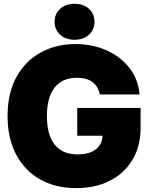

<svg xmlns="http://www.w3.org/2000/svg" viewBox="-20 -969 780 1001"><path d="M377 11.7Q268.6 11.7 188.2 -34.2Q107.9 -80.1 63.7 -164.3Q19.5 -248.5 19.5 -363.3Q19.5 -484.9 66.4 -568.8Q113.3 -652.8 193.6 -696Q273.9 -739.3 373 -739.3Q461.9 -739.3 535.4 -706.5Q608.9 -673.8 655 -614.7Q701.2 -555.7 707.5 -476.6H500.5Q492.7 -517.1 463.1 -540.3Q433.6 -563.5 381.3 -563.5Q304.2 -563.5 264.4 -512Q224.6 -460.4 224.6 -363.3Q224.6 -266.1 265.1 -215.1Q305.7 -164.1 384.3 -164.1Q446.3 -164.1 479.7 -190.7Q513.2 -217.3 514.6 -261.2H382.8V-406.2H712.9V-301.3Q712.9 -206.5 670.9 -136.2Q628.9 -65.9 553.5 -27.1Q478 11.7 377 11.7ZM368.7 -761.7Q322.8 -761.7 293.7 -788.1Q264.6 -814.5 264.6 -856Q264.6 -897 293.7 -923.1Q322.8 -949.2 368.7 -949.2Q414.6 -949.2 443.6 -923.1Q472.7 -897 472.7 -856Q472.7 -814.5 443.6 -788.1Q414.6 -761.7 368.7 -761.7Z"/></svg>

Font: Inter Display Black
Style: Regular
Weight: 900
Designer: Rasmus Andersson
Foundry: rsms
Version: Version 4.000;git-a52131595